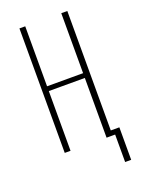

<svg xmlns="http://www.w3.org/2000/svg" viewBox="-120 -550 526 716"><g transform="rotate(-20 143.0 -192.5)"><path d="M73 -494V-256H216V-494H240V0H216V-237H73V0H50V-494ZM226 -20H274V109H250V0H226Z"/></g></svg>

Font: Moniqa Thin Paragraph
Style: Regular
Weight: 100
Designer: Rajesh Rajput
Foundry: Rajesh Rajput
Version: Version 1.000